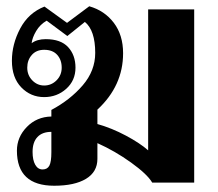

<svg xmlns="http://www.w3.org/2000/svg" viewBox="-20 -583 697 613"><path d="M34 -102Q34 -145 65.5 -177.5Q97 -210 144 -211V-232Q204 -264 244 -310.5Q284 -357 284 -414Q284 -486 251 -513L195 -468L129 -517Q108 -505 95.5 -484Q83 -463 81 -445Q98 -458 126 -458Q174 -458 197.5 -432.5Q221 -407 221 -367Q221 -326 191.5 -299.5Q162 -273 121 -273Q78 -273 48 -304Q18 -335 18 -389Q18 -442 44.5 -492Q71 -542 122 -562L194 -510L265 -563Q314 -549 343.5 -510Q373 -471 373 -413Q373 -309 291 -233V-187Q337 -174 382 -150Q427 -126 453 -103V-553H600V0H466Q450 -27 398.5 -64Q347 -101 291 -126V-76Q291 -34 254.5 -12Q218 10 153 10Q34 10 34 -102ZM177 -367Q177 -392 162.5 -408Q148 -424 121 -424Q96 -424 81.5 -407.5Q67 -391 67 -367Q67 -343 83 -326.5Q99 -310 121 -310Q144 -310 160.5 -326.5Q177 -343 177 -367ZM144 -97V-162Q115 -162 99.5 -145.5Q84 -129 84 -98Q84 -72 92.5 -57Q101 -42 116 -42Q131 -42 137.5 -54Q144 -66 144 -97Z"/></svg>

Font: Taviraj SemiBold
Style: Regular
Weight: 600
Designer: Katatrad Team
Foundry: CadsonDemak
Version: Version 1.001